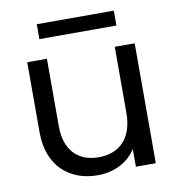

<svg xmlns="http://www.w3.org/2000/svg" viewBox="-81 -782 801 864"><g transform="rotate(-10 320.0 -350.5)"><path d="M72 -548V-227C72 -73 169 8 297 8C372 8 437 -25 472 -81V0H563V-548H472V-247C472 -132 412 -71 315 -71C220 -71 162 -131 162 -239V-548ZM144 -641H496V-709H144Z"/></g></svg>

Font: Poppins
Style: Regular
Weight: 400
Designer: Ninad Kale (Devanagari), Jonny Pinhorn (Latin)
Foundry: Indian Type Foundry
Version: 4.004